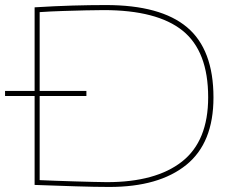

<svg xmlns="http://www.w3.org/2000/svg" viewBox="-23 -730 938 760"><path d="M-3 -350V-370H114V-701Q195 -706 264 -708Q333 -710 396 -710Q613 -710 717.5 -622Q822 -534 822 -344Q822 -164 714 -77Q606 10 410 10Q355 10 276 7.5Q197 5 114 2V-350ZM400 -9Q594 -9 697.5 -90.5Q801 -172 801 -345Q801 -527 700 -608.5Q599 -690 387 -690Q359 -690 316.5 -689Q274 -688 226 -686.5Q178 -685 134 -682V-370H319V-350H134V-17Q160 -16 196.5 -14.5Q233 -13 272 -12Q311 -11 345 -10Q379 -9 400 -9Z"/></svg>

Font: Georama Extended Thin
Style: Regular
Weight: 100
Width: 7
Designer: Jean-Baptiste Levee
Foundry: Production Type
Version: Version 1.000